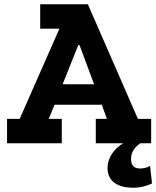

<svg xmlns="http://www.w3.org/2000/svg" viewBox="-20 -670 731 898"><path d="M691 188 682 106C669 114 651 118 636 118C612 118 593 109 593 74C593 52 600 25 636 0H687V-114H625L391 -650H168V-536H258L72 -114H13V0H269V-114H208L235 -180H456L480 -114H428V0H556C515 25 483 66 483 117C483 181 536 208 601 208C639 208 668 199 691 188ZM420 -276H273L346 -459H352Z"/></svg>

Font: Zilla Slab Bold
Style: Regular
Weight: 700
Designer: Typotheque.com
Foundry: Typotheque type foundry
Version: Version 1.3; 2018